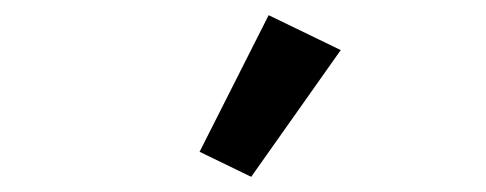

<svg xmlns="http://www.w3.org/2000/svg" viewBox="-20 -815 640 253"><path d="M311 -582 243 -615 334 -795 429 -749Z"/></svg>

Font: IBM Plex Sans Thai Looped Medium
Style: Regular
Weight: 500
Designer: Mike Abbink, Paul van der Laan, Pieter van Rosmalen, Ben Mitchell, Mark Frömberg
Foundry: Bold Monday
Version: Version 1.1